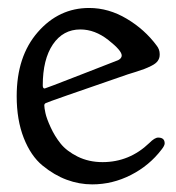

<svg xmlns="http://www.w3.org/2000/svg" viewBox="-20 -451 448 489"><path d="M22.5 -206.1Q22.5 -307.6 76.2 -369.1Q129.9 -430.7 207 -430.7Q256.8 -430.7 302.7 -403.3Q348.6 -376 378.9 -335Q386.7 -325.2 386.7 -313.5V-311.5Q386.7 -302.7 381.8 -295.9Q377 -289.1 366.2 -283.7Q355.5 -278.3 347.7 -275.4Q339.8 -272.5 324.7 -267.6Q309.6 -262.7 305.7 -261.7Q101.6 -191.4 96.7 -188.5Q92.8 -186.5 92.8 -182.6Q92.8 -176.8 95.7 -163.1Q98.6 -149.4 108.9 -127Q119.1 -104.5 134.3 -85.4Q149.4 -66.4 177.7 -52.2Q206.1 -38.1 241.2 -38.1Q309.6 -38.1 360.4 -86.9Q374 -100.6 382.8 -100.6Q399.4 -100.6 399.4 -85.9Q399.4 -80.1 391.6 -70.3Q360.4 -29.3 313.5 -5.4Q266.6 18.6 214.8 18.6Q181.6 18.6 149.9 6.8Q118.2 -4.9 88.4 -29.3Q58.6 -53.7 40.5 -99.6Q22.5 -145.5 22.5 -206.1ZM290 -309.6Q290 -322.3 255.9 -349.1Q221.7 -376 184.6 -376Q140.6 -376 114.7 -337.9Q88.9 -299.8 88.9 -233.4Q88.9 -225.6 93.8 -225.6Q95.7 -225.6 187 -261.2Q278.3 -296.9 281.2 -297.9Q290 -302.7 290 -309.6Z"/></svg>

Font: Goudy Bookletter 1911
Style: Regular
Weight: 400
Version: Version 2010.07.03